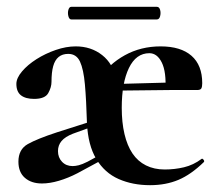

<svg xmlns="http://www.w3.org/2000/svg" viewBox="-20 -531 629 563"><path d="M420 12Q369 12 328 -6Q287 -24 262.5 -64.5Q238 -105 235 -170Q233 -238 229 -283Q225 -328 214.5 -350.5Q204 -373 180 -373Q163 -373 152 -364Q141 -355 136 -337Q131 -319 131 -291Q131 -275 121.5 -258Q112 -241 80 -241Q55 -241 41.5 -251.5Q28 -262 28 -285Q28 -302 44.5 -321.5Q61 -341 87 -357.5Q113 -374 143.5 -384.5Q174 -395 202 -395Q247 -395 279.5 -369.5Q312 -344 320 -299Q323 -288 327 -274Q331 -260 334 -245Q337 -230 337 -215Q337 -172 345 -138Q353 -104 368.5 -81Q384 -58 408 -46Q432 -34 463 -34Q492 -34 519.5 -40.5Q547 -47 571 -65Q573 -67 576.5 -63Q580 -59 578 -56Q540 -19 503 -3.5Q466 12 420 12ZM103 7Q72 7 53 -9.5Q34 -26 34 -57Q34 -93 61.5 -108.5Q89 -124 147 -143L260 -179L263 -164L194 -139Q171 -130 160.5 -117.5Q150 -105 150 -88Q150 -69 162 -56.5Q174 -44 193 -44Q201 -44 211 -46.5Q221 -49 237 -57L292 -87L294 -70L207 -23Q180 -9 153 -1Q126 7 103 7ZM295 -265 294 -284 477 -289V-267ZM337 -215 270 -299Q299 -343 346 -369Q393 -395 451 -395Q510 -395 541.5 -367.5Q573 -340 573 -287Q573 -277 570.5 -272Q568 -267 558 -267H465Q468 -320 454.5 -347.5Q441 -375 418 -375Q379 -375 358 -331.5Q337 -288 337 -215ZM189 -474Q183 -474 180.5 -483.5Q178 -493 180.5 -502Q183 -511 189 -511H440Q447 -511 449.5 -502Q452 -493 449.5 -483.5Q447 -474 440 -474Z"/></svg>

Font: Cormorant Light
Style: Bold
Weight: 700
Version: Version 4.000